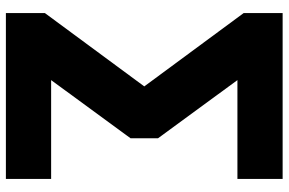

<svg xmlns="http://www.w3.org/2000/svg" viewBox="-178 -673 942 626"><g transform="rotate(90 293.0 -360.0)"><path d="M22.5 -35.2 261.7 -359.4 22.5 -683.6V-810.5H563.5V-663.1H241.2L430.7 -404.3V-314.5L241.2 -55.7H563.5V91.8H22.5Z"/></g></svg>

Font: Min Sans Black
Style: Regular
Weight: 900
Designer: Jinseong-Kim, NotoSansCJK, Nunito
Foundry: Jinseong-Kim
Version: Version 1.000